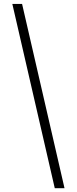

<svg xmlns="http://www.w3.org/2000/svg" viewBox="-20 -733 393 981"><path d="M43 -712.9H92.8L309.6 228.5H259.8Z"/></svg>

Font: Theano Modern
Style: Regular
Weight: 400
Designer: Alexey Kryukov
Version: Version 2.00